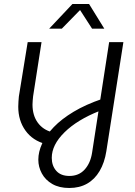

<svg xmlns="http://www.w3.org/2000/svg" viewBox="-20 -720 672 957"><path d="M325 217Q275 217 240.5 197Q206 177 188.5 144.5Q171 112 171 76Q171 37 190 -4.5Q209 -46 248 -86.5Q287 -127 347 -163Q407 -199 489 -227L476 -167Q365 -123 301.5 -60.5Q238 2 238 67Q238 106 260.5 131.5Q283 157 326 157Q373 157 402 125Q431 93 439 41L524 -510H595L510 34Q501 91 476.5 132.5Q452 174 414 195.5Q376 217 325 217ZM208 -2Q143 -19 107 -69Q71 -119 71 -188Q71 -199 72 -214Q73 -229 74 -239L118 -510H187L145 -240Q144 -230 143 -219Q142 -208 142 -199Q142 -145 168 -109Q194 -73 240 -61ZM225 -577 341 -700H424L500 -577H439L379 -670L288 -577Z"/></svg>

Font: MuseoModerno Thin Light
Style: Italic
Weight: 300
Italic angle: -9°
Version: Version 1.003